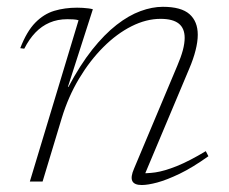

<svg xmlns="http://www.w3.org/2000/svg" viewBox="-20 -520 656 550"><path d="M49.5 -380.5 38 -382Q56.5 -430 81 -455Q105.5 -480 135.5 -489Q165.5 -498 201 -498Q208.5 -498 217 -497.5Q225.5 -497 233.2 -496Q241 -495 246 -493.5L174.5 -271H176Q209.5 -334 244.2 -377.8Q279 -421.5 314 -448.8Q349 -476 382.5 -488.2Q416 -500.5 446.5 -500.5Q499 -500.5 522.8 -479.5Q546.5 -458.5 546.5 -420.5Q546.5 -400.5 540.2 -375.8Q534 -351 522 -323L389.5 -8L379 -24.5Q399.5 -22.5 425.2 -26.2Q451 -30 486.5 -44.2Q522 -58.5 569.5 -87L577 -72.5Q531.5 -40 494.5 -22.2Q457.5 -4.5 430.5 2.8Q403.5 10 386 10Q364.5 10 359 -1.5Q353.5 -13 364 -37L488 -332Q498.5 -356.5 503.8 -376.2Q509 -396 509 -411.5Q509 -439 492 -452.5Q475 -466 440 -466Q399 -466 356.8 -444.8Q314.5 -423.5 276 -385Q237.5 -346.5 206.5 -294.8Q175.5 -243 157 -182L102 0H65.5L205 -462Q199 -464 190.2 -464.5Q181.5 -465 173 -465Q145 -465 122.2 -455.2Q99.5 -445.5 81.5 -426.8Q63.5 -408 49.5 -380.5Z"/></svg>

Font: Newsreader 9pt ExtraLight
Style: Italic
Weight: 250
Italic angle: -17°
Designer: Hugues Gentile
Foundry: Production Type
Version: Version 1.003